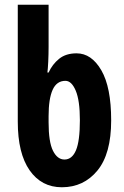

<svg xmlns="http://www.w3.org/2000/svg" viewBox="-20 -780 524 810"><path d="M241 10Q155 10 105 -61.5Q55 -133 55 -267V-760H185V-582Q185 -551 183.5 -520Q182 -489 180 -474H185Q201 -509 229.5 -532Q258 -555 303 -555Q366 -555 407.5 -483.5Q449 -412 449 -272Q449 -131 391 -60.5Q333 10 241 10ZM252 -107Q284 -107 300.5 -146Q317 -185 317 -273Q317 -356 299.5 -397.5Q282 -439 256 -439Q219 -439 202 -401Q185 -363 185 -290V-264Q185 -181 203.5 -144Q222 -107 252 -107Z"/></svg>

Font: Noto Sans ExtraCondensed
Style: Bold
Weight: 700
Width: 2
Designer: Monotype Design Team
Foundry: Monotype Imaging Inc.
Version: Version 2.013; ttfautohint (v1.8.4.7-5d5b)